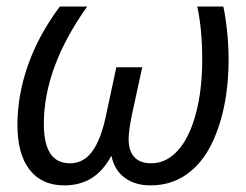

<svg xmlns="http://www.w3.org/2000/svg" viewBox="-20 -556 751 586"><path d="M33.2 -174.8Q33.2 -266.1 65.7 -357.9Q98.1 -449.7 162.6 -536.1H246.1Q113.8 -350.1 113.8 -178.2Q113.8 -117.7 133.5 -87.6Q153.3 -57.6 193.4 -57.6Q227.5 -57.6 252 -82.5Q283.2 -114.7 301.3 -193.4L335 -350.6H414.1L381.8 -202.1Q372.6 -154.3 372.6 -131.8Q372.6 -95.2 390.1 -76.4Q407.7 -57.6 441.4 -57.6Q482.4 -57.6 514.9 -88.6Q547.4 -119.6 567.9 -177.2Q597.2 -259.8 597.2 -374.5Q597.2 -466.8 582 -536.1H661.6Q668.5 -505.4 673.1 -460.9Q677.7 -416.5 677.7 -374.5Q677.7 -259.3 647.2 -168.7Q616.7 -78.1 562.5 -33.7Q510.3 9.8 439.9 9.8Q391.6 9.8 360.4 -13.7Q329.1 -37.1 320.3 -79.6H319.3Q294.9 -34.2 259.5 -12.2Q224.1 9.8 175.8 9.8Q107.4 9.8 70.3 -38.1Q33.2 -85.9 33.2 -174.8Z"/></svg>

Font: Viking Open Sans
Style: Italic
Weight: 400
Italic angle: -12°
Foundry: Ascender Corporation
Version: Version 2.000